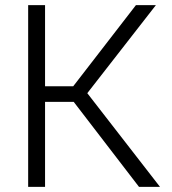

<svg xmlns="http://www.w3.org/2000/svg" viewBox="-20 -730 672 750"><path d="M90 0V-710H156V-393H266L511 -710H589L321 -366L605 0H523L268 -332H156V0Z"/></svg>

Font: Rising Sun Light
Style: Regular
Weight: 300
Designer: Matt McInerney, Pablo Impallari, Rodrigo Fuenzalida (Raleway font), Stephen Hutchings (Greek), Cristiano Sobral (main ch
Foundry: The Rising Sun Project Authors
Version: Version 4.327; ttfautohint (v1.8.4.7-5d5b-dirty)